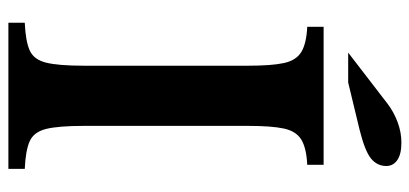

<svg xmlns="http://www.w3.org/2000/svg" viewBox="-286 -714 1000 469"><g transform="rotate(90 214.5 -480.0)"><path d="M36 0V-40Q81 -42 103.5 -52Q126 -62 133.5 -92Q141 -122 141 -184V-586Q141 -643 134.5 -673Q128 -703 107.5 -715.5Q87 -728 46 -730V-770H383V-730Q342 -728 321.5 -715.5Q301 -703 294.5 -673Q288 -643 288 -586V-184Q288 -122 295.5 -92Q303 -62 325.5 -52Q348 -42 393 -40V0ZM182 -830H109L235 -927Q255 -942 279.5 -951Q304 -960 329 -960Q357 -960 371.5 -950Q386 -940 386 -923Q386 -901 368 -886Q350 -871 298 -858Z"/></g></svg>

Font: Libre Baskerville
Style: Bold
Weight: 700
Designer: Pablo Impallari, Rodrigo Fuenzalida
Foundry: Pablo Impallari, Rodrigo Fuenzalida
Version: Version 1.051; ttfautohint (v1.8.4.7-5d5b)